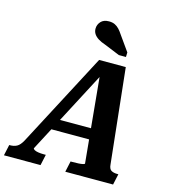

<svg xmlns="http://www.w3.org/2000/svg" viewBox="-188 -1068 1048 1176"><g transform="rotate(15 335.5 -479.5)"><path d="M185 -298H451L445 -229H160ZM386 -644 403 -642 113 -89Q113 -84 121.5 -79Q130 -74 146 -71.5Q162 -69 182 -69H194L179 0H-53L-38 -69H-33Q-8 -69 10.5 -79Q29 -89 46 -120L359 -715H528L592 -116Q594 -87 608.5 -78Q623 -69 649 -69H654L639 0H336L351 -69H364Q385 -69 402 -70Q419 -71 429 -73.5Q439 -76 440 -79ZM468 -775H513L514 -804L448 -897Q435 -917 422.5 -930.5Q410 -944 394.5 -951.5Q379 -959 357 -959Q323 -959 305.5 -939.5Q288 -920 288 -895Q288 -876 297.5 -861.5Q307 -847 325 -835.5Q343 -824 370 -815Z"/></g></svg>

Font: Roboto Serif 20pt SemiBold
Style: Italic
Weight: 600
Italic angle: -10°
Version: Version 1.007